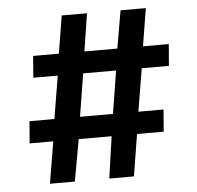

<svg xmlns="http://www.w3.org/2000/svg" viewBox="-49 -713 785 764"><g transform="rotate(-5 343.0 -331.5)"><path d="M120 0 148 -167H53.5L60.5 -255H160L188.5 -426H91L97.5 -512.5H200.5L225 -663H326L302.5 -512.5H434L460 -663H561L536.5 -512.5H639.5L632.5 -426H524L495.5 -255H596L589 -167H482.5L455.5 0H357L381 -167H249.5L219.5 0ZM262.5 -255H394L421.5 -426H290Z"/></g></svg>

Font: Merriweather Sans SemiBold
Style: Italic
Weight: 600
Italic angle: -7.5°
Designer: Eben Sorkin
Foundry: Eben Sorkin
Version: Version 2.001